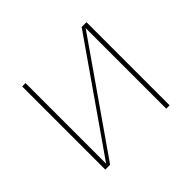

<svg xmlns="http://www.w3.org/2000/svg" viewBox="-124 -684 849 849"><g transform="rotate(-45 300.0 -260.0)"><path d="M99 0V-520H120V-16L471 -520H501V0H480V-504L129 0Z"/></g></svg>

Font: Iosevka SS04 Thin Extended
Style: Regular
Weight: 100
Width: 7
Monospace: yes
Designer: Belleve Invis
Foundry: Belleve Invis
Version: Version 19.0.0; ttfautohint (v1.8.4)